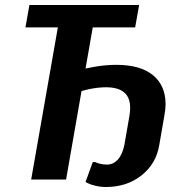

<svg xmlns="http://www.w3.org/2000/svg" viewBox="-20 -720 710 770"><path d="M345 20Q332 15 323 10L352 -70H362Q370 -66 375 -65Q390 -60 410 -60Q434 -60 452.5 -80Q471 -100 479 -140L499 -255Q502 -273 502 -288Q502 -370 405 -370Q373 -370 335 -362L307 -355L245 0H105L212 -610H82L98 -700H538L522 -610H352L323 -445L358 -452Q404 -460 446 -460Q543 -460 593.5 -418.5Q644 -377 644 -302Q644 -282 639 -255L619 -140Q607 -64 548 -17Q489 30 404 30Q375 30 345 20Z"/></svg>

Font: Scada
Style: Bold Italic
Weight: 700
Italic angle: -10°
Version: Version 4.000